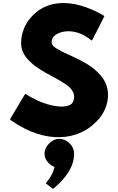

<svg xmlns="http://www.w3.org/2000/svg" viewBox="-20 -868 766 1246"><path d="M146 -259 139 -252 45 -94 52 -87C285 77 491 35 597 -71L605 -78C654 -127 681 -189 681 -251C681 -311 657 -356 620 -393L613 -400C528 -485 379 -521 327 -568C320 -576 315 -585 315 -595C315 -609 321 -622 331 -634C375 -674 480 -686 574 -605L581 -612L657 -762L650 -769C439 -889 283 -858 198 -773L197 -772L190 -765C142 -717 117 -652 117 -588C117 -543 136 -507 167 -476L168 -475L175 -468C246 -397 373 -356 434 -299C450 -282 461 -262 461 -240C461 -221 455 -206 446 -195C389 -148 235 -197 146 -259ZM364 33C340 33 319 43 303 59L296 66C280 82 269 105 269 130C269 152 278 171 292 186V187L300 194C309 203 321 211 334 215C321 274 282 315 277 320L284 327L324 358C337 347 350 336 363 323L370 316C419 267 461 204 461 130C461 105 451 82 435 66L428 59C412 43 389 33 364 33Z"/></svg>

Font: Hussar Woodtype
Style: Blk
Weight: 900
Foundry: Cannot Into Space Fonts
Version: Version 1.07